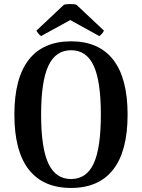

<svg xmlns="http://www.w3.org/2000/svg" viewBox="-20 -914 701 948"><path d="M51 -348Q51 -528 122 -619Q193 -710 331 -710Q468 -710 539 -619Q610 -528 610 -348Q610 -168 539 -77Q468 14 331 14Q193 14 122 -77Q51 -168 51 -348ZM478 -348Q478 -513 442.5 -589.5Q407 -666 331 -666Q255 -666 219 -589.5Q183 -513 183 -348Q183 -183 219 -106.5Q255 -30 331 -30Q407 -30 442.5 -106.5Q478 -183 478 -348ZM493 -763Q492 -758 484 -748.5Q476 -739 470 -736L327 -815L183 -736Q177 -739 169.5 -748.5Q162 -758 160 -763L295 -890Q303 -894 328 -894Q350 -894 358 -890Z"/></svg>

Font: Arima Madurai ExtraBold
Style: Regular
Weight: 800
Designer: Joana Correia and Natanael Gama
Foundry: NDISCOVER
Version: Version 1.019